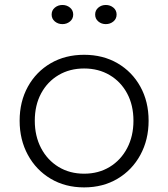

<svg xmlns="http://www.w3.org/2000/svg" viewBox="-20 -764 694 792"><path d="M327 9Q249 9 189 -26.8Q129 -62.5 95 -125Q61 -187.5 61 -266Q61 -345 95 -406.5Q129 -468 189 -503Q249 -538 327 -538Q405 -538 465 -503Q525 -468 559 -406.5Q593 -345 593 -266Q593 -187.5 559 -125Q525 -62.5 465 -26.8Q405 9 327 9ZM327 -47.5Q386.5 -47.5 432.5 -75.5Q478.5 -103.5 504.5 -153Q530.5 -202.5 530.5 -266Q530.5 -330 504.5 -378.5Q478.5 -427 432.5 -454.2Q386.5 -481.5 327 -481.5Q267.5 -481.5 221.5 -454.2Q175.5 -427 149.5 -378.5Q123.5 -330 123.5 -266Q123.5 -202.5 149.5 -153Q175.5 -103.5 221.5 -75.5Q267.5 -47.5 327 -47.5ZM237.5 -664.5Q219.5 -664.5 206.2 -675.5Q193 -686.5 193 -704Q193 -721.5 206.2 -732.5Q219.5 -743.5 237.5 -743.5Q255.5 -743.5 268.8 -732.5Q282 -721.5 282 -704Q282 -686.5 268.8 -675.5Q255.5 -664.5 237.5 -664.5ZM416.5 -664.5Q398.5 -664.5 385.5 -675.5Q372.5 -686.5 372.5 -704Q372.5 -721.5 385.5 -732.5Q398.5 -743.5 416.5 -743.5Q434.5 -743.5 447.8 -732.5Q461 -721.5 461 -704Q461 -686.5 447.8 -675.5Q434.5 -664.5 416.5 -664.5Z"/></svg>

Font: Epilogue Light
Style: Regular
Weight: 300
Designer: Tyler Finck
Foundry: Etcetera Type Co
Version: Version 2.111; ttfautohint (v1.8.3)